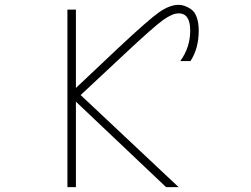

<svg xmlns="http://www.w3.org/2000/svg" viewBox="-20 -772 1040 794"><path d="M718.8 -752Q730.5 -752 742.7 -748Q754.9 -744.1 770 -733.9Q785.2 -723.6 793.5 -700.7Q801.8 -677.7 801.8 -645.5Q801.8 -571.3 767.6 -519.5H725.6Q766.6 -576.2 766.6 -645.5Q766.6 -716.8 718.8 -716.8Q693.4 -716.8 654.8 -689.5Q616.2 -662.1 492.2 -545.9L313.5 -378.9L718.8 2H667L293.9 -351.6V2H258.8V-732.4H293.9V-408.2L467.8 -572.3Q593.8 -690.4 637.7 -721.2Q681.6 -752 718.8 -752Z"/></svg>

Font: Gen Shin Gothic Monospace ExtraLight
Style: Regular
Weight: 200
Designer: [Source Han Sans]
Ryoko NISHIZUKA  (kana & ideographs); Paul D. Hunt (Latin, Greek & Cyrillic); Wenlong ZHANG  (bopomofo
Version: Version 1.002.20150607